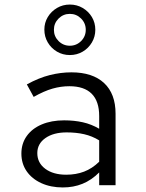

<svg xmlns="http://www.w3.org/2000/svg" viewBox="-20 -814 640 844"><path d="M256 10Q203 10 161.5 -9Q120 -28 97 -61.5Q74 -95 74 -139Q74 -183 97.5 -216Q121 -249 163.5 -267Q206 -285 262 -285Q306 -285 344 -276.5Q382 -268 416 -248V-304Q416 -369 383 -402Q350 -435 285 -435Q248 -435 211 -424.5Q174 -414 128 -388L98 -443Q151 -472 199 -484Q247 -496 294 -496Q387 -496 437.5 -449Q488 -402 488 -314V0H416V-56Q382 -22 342.5 -6Q303 10 256 10ZM144 -141Q144 -98 179 -72Q214 -46 271 -46Q314 -46 349.5 -59.5Q385 -73 416 -103V-197Q385 -216 350 -224Q315 -232 273 -232Q215 -232 179.5 -207Q144 -182 144 -141ZM287 -572Q256 -572 230.5 -587Q205 -602 190 -627.5Q175 -653 175 -684Q175 -714 190 -739Q205 -764 230.5 -779Q256 -794 287 -794Q318 -794 343.5 -779Q369 -764 384 -739Q399 -714 399 -683Q399 -653 384 -627.5Q369 -602 343.5 -587Q318 -572 287 -572ZM287 -613Q316 -613 336.5 -633.5Q357 -654 357 -683Q357 -712 336.5 -732.5Q316 -753 287 -753Q258 -753 237.5 -732.5Q217 -712 217 -683Q217 -654 237.5 -633.5Q258 -613 287 -613Z"/></svg>

Font: Red Hat Mono
Style: Regular
Weight: 400
Designer: Pentagram, MCKL
Foundry: Pentagram, MCKL
Version: Version 1.023